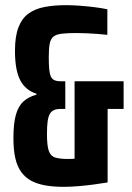

<svg xmlns="http://www.w3.org/2000/svg" viewBox="-20 -716 512 744"><path d="M226 8Q187 8 156 2.5Q125 -3 102 -15Q79 -27 63 -48.5Q47 -70 39.5 -102.5Q32 -135 32 -180Q32 -237 41.5 -271Q51 -305 71 -323Q91 -341 121 -349V-353Q79 -366 58.5 -405Q38 -444 38 -519Q38 -575 51.5 -610Q65 -645 90.5 -663.5Q116 -682 153 -689Q190 -696 236 -696Q259 -696 287 -694Q315 -692 344 -688.5Q373 -685 396 -680V-581Q380 -583 359 -584.5Q338 -586 317 -587Q296 -588 277 -588Q242 -588 220 -585.5Q198 -583 187 -574Q176 -565 172.5 -546Q169 -527 169 -494Q169 -468 170.5 -450Q172 -432 176.5 -421Q181 -410 190.5 -405.5Q200 -401 216 -401H233V-294H216Q200 -294 189.5 -289.5Q179 -285 173 -274.5Q167 -264 164.5 -245Q162 -226 162 -196Q162 -152 169 -131.5Q176 -111 194 -105.5Q212 -100 244 -100Q254 -100 263 -100.5Q272 -101 282.5 -103Q293 -105 303 -108L269 -67V-401H459V-294H397V-9Q373 -5 343 -1Q313 3 282.5 5.5Q252 8 226 8Z"/></svg>

Font: Saira ExtraCondensed ExtraBold
Style: Regular
Weight: 800
Width: 2
Designer: Hector Gatti with collaboration of the Omnibus-Type team
Foundry: Omnibus-Type
Version: Version 1.101